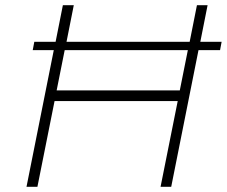

<svg xmlns="http://www.w3.org/2000/svg" viewBox="-20 -719 873 739"><path d="M833 -558 827 -526H744L639 0H598L664 -330H190L124 0H82L187 -526H106L112 -558H194L222 -699H264L236 -558H710L738 -699H779L751 -558ZM672 -371 703 -526H229L198 -371Z"/></svg>

Font: Gontserrat ExtraLight
Style: Italic
Weight: 275
Italic angle: -11.3°
Designer: Julieta Ulanovsky
Foundry: Julieta Ulanovsky
Version: Version 6.001